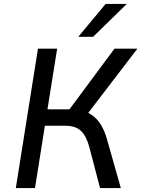

<svg xmlns="http://www.w3.org/2000/svg" viewBox="-20 -951 715 971"><path d="M60 0 172 -705H269L220 -398H348L318 -380L559 -705H675L414 -364L379 -393Q416 -389 443.5 -370Q471 -351 490 -320.5Q509 -290 521 -247L591 0H486L432 -206Q417 -263 389.5 -289Q362 -315 311 -315H207L157 0ZM376 -765 514 -931H621L451 -765Z"/></svg>

Font: Nunito Sans 7pt SemiCondensed Medium
Style: Italic
Weight: 500
Width: 4
Italic angle: -9°
Designer: Vernon Adams
Foundry: Vernon Adams
Version: Version 3.101;gftools[0.9.27]